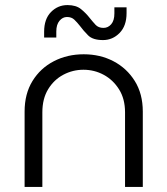

<svg xmlns="http://www.w3.org/2000/svg" viewBox="-20 -737 660 757"><path d="M77 0V-297Q77 -367 108 -417.5Q139 -468 192 -495.5Q245 -523 310 -523Q375 -523 427.5 -495.5Q480 -468 511.5 -417.5Q543 -367 543 -297V0H473V-294Q473 -347 449.5 -384.5Q426 -422 389 -442Q352 -462 309 -462Q267 -462 230 -442.5Q193 -423 170 -385.5Q147 -348 147 -294V0ZM386 -579Q346 -579 327.5 -597.5Q309 -616 295 -635Q284 -649 273 -659.5Q262 -670 244 -670Q227 -670 214.5 -655Q202 -640 202 -613V-589H154V-612Q154 -662 181 -689.5Q208 -717 246 -717Q280 -717 299.5 -701Q319 -685 333 -667Q345 -652 356.5 -639.5Q368 -627 388 -627Q406 -627 418.5 -641.5Q431 -656 431 -684V-708H479V-685Q479 -635 451.5 -607Q424 -579 386 -579Z"/></svg>

Font: MuseoModerno Light
Style: Regular
Weight: 300
Designer: Pablo Cosgaya, Héctor Gatti, Marcela Romero, and the Authors of The MuseoModerno Project.
Foundry: Omnibus-Type Team
Version: Version 1.001